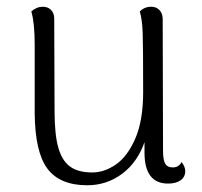

<svg xmlns="http://www.w3.org/2000/svg" viewBox="-20 -537 600 570"><path d="M530 -29Q530 -12 516.5 -2Q503 8 479 8Q409 8 409 -84V-115Q388 -55 342.5 -21Q297 13 239 13Q158 13 121 -36Q84 -85 83 -201V-404Q83 -469 73 -503Q89 -517 107 -517Q122 -517 131.5 -507.5Q141 -498 141 -482L142 -207Q142 -138 153 -99Q164 -60 188 -42.5Q212 -25 254 -25Q290 -25 324.5 -49Q359 -73 382 -126.5Q405 -180 405 -264Q405 -402 403.5 -441Q402 -480 395 -503Q409 -517 429 -517Q444 -517 453.5 -507Q463 -497 463 -480L464 -90Q464 -62 470.5 -51Q477 -40 493 -40Q511 -40 519 -56Q530 -42 530 -29Z"/></svg>

Font: Arima Madurai Light
Style: Regular
Weight: 300
Designer: Joana Correia and Natanael Gama
Foundry: NDISCOVER
Version: Version 1.020